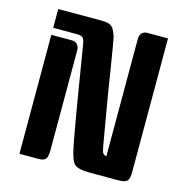

<svg xmlns="http://www.w3.org/2000/svg" viewBox="-106 -825 905 926"><g transform="rotate(15 346.0 -361.5)"><path d="M620 -723V-57Q620 -22 609.5 -11Q599 0 565 0H423Q364 0 345.5 -18Q327 -36 313 -111Q285 -259 232 -589Q228 -614 220.5 -621Q213 -628 195 -629H72V-723H289Q314 -723 329 -717Q344 -711 353.5 -691.5Q363 -672 366.5 -654Q370 -636 374 -612Q379 -583 388 -527Q405 -414 441 -208Q455 -120 460.5 -109.5Q466 -99 480 -97V-683Q480 -701 490 -712Q500 -723 516 -723ZM72 -594H176Q192 -594 202 -583Q212 -572 212 -554V-57Q212 -23 203 -11.5Q194 0 167 0H72Z"/></g></svg>

Font: Keania One
Style: Regular
Weight: 400
Designer: Julia Petretta
Foundry: Julia Petretta
Version: Version 1.003